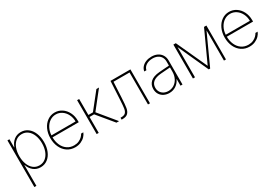

<svg xmlns="http://www.w3.org/2000/svg" viewBox="44 -1470 3728 2601"><g transform="rotate(-30 1908.0 -169.5)"><path d="M80.1 -530.3H111.3V-403.3H115.2Q136.7 -464.4 182.1 -501.2Q227.5 -538.1 291 -538.1Q353.5 -538.1 400.6 -502.7Q447.8 -467.3 473.4 -405Q499 -342.8 499 -263.7Q499 -185.1 473.1 -122.6Q447.3 -60.1 400.1 -24.7Q353 10.7 291 10.7Q227.5 10.7 181.6 -26.1Q135.7 -63 115.2 -125H112.3V199.2H80.1ZM289.1 -19.5Q342.8 -19.5 383.3 -51.3Q423.8 -83 445.3 -138.7Q466.8 -194.3 466.8 -263.7Q466.8 -333.5 445.3 -388.9Q423.8 -444.3 383.5 -476.1Q343.3 -507.8 289.1 -507.8Q234.9 -507.8 194.8 -476.3Q154.8 -444.8 133.5 -389.2Q112.3 -333.5 112.3 -263.7Q112.3 -193.8 133.8 -138.2Q155.3 -82.5 195.3 -51Q235.4 -19.5 289.1 -19.5Z M598.6 -263.7Q598.6 -341.3 627.7 -404.1Q656.7 -466.8 707.5 -502.4Q758.3 -538.1 821.3 -538.1Q881.3 -538.1 931.4 -505.4Q981.4 -472.7 1010.7 -414.8Q1040 -356.9 1040 -285.2V-260.7H629.9Q630.4 -192.9 654.8 -137.9Q679.2 -83 724.9 -51.3Q770.5 -19.5 832 -19.5Q874.5 -19.5 907 -34.4Q939.5 -49.3 960 -70.1Q980.5 -90.8 991.2 -111.3H1025.4Q1014.2 -80.6 987.8 -52.7Q961.4 -24.9 921.4 -7.1Q881.3 10.7 832 10.7Q762.7 10.7 709.7 -24.9Q656.7 -60.5 627.7 -123Q598.6 -185.5 598.6 -263.7ZM1007.8 -291Q1007.8 -350.6 982.9 -400.4Q958 -450.2 915.3 -479Q872.6 -507.8 821.3 -507.8Q770.5 -507.8 728.3 -479.5Q686 -451.2 659.9 -401.6Q633.8 -352.1 630.4 -291Z M1169.9 -530.3H1202.1V-280.3H1273.4L1471.7 -530.3H1512.7L1302.7 -264.6L1520.5 0H1479.5L1273.4 -249H1202.1V0H1169.9Z M1560.5 -30.3H1573.2Q1619.1 -30.3 1639.4 -51.5Q1659.7 -72.8 1666 -115.5Q1672.4 -158.2 1677.7 -261.7L1692.4 -530.3H2003.9V0H1972.7V-500H1721.7L1709 -255.9Q1703.6 -150.9 1695.3 -102.5Q1687 -54.2 1659.9 -27.1Q1632.8 0 1574.2 0H1560.5Z M2327.1 -302.7Q2363.8 -305.7 2407.5 -308.8Q2451.2 -312 2481.4 -314V-377.9Q2481.4 -417 2463.6 -446.8Q2445.8 -476.6 2412.8 -492.7Q2379.9 -508.8 2335.9 -508.8Q2278.3 -508.8 2237.1 -483.2Q2195.8 -457.5 2185.5 -412.1H2152.3Q2158.7 -450.7 2184.3 -479.2Q2210 -507.8 2249.5 -522.9Q2289.1 -538.1 2335.9 -538.1Q2386.7 -538.1 2426.8 -518.8Q2466.8 -499.5 2489.7 -462.6Q2512.7 -425.8 2512.7 -376V0H2481.4V-102.5H2478.5Q2455.1 -50.8 2409.2 -19.5Q2363.3 11.7 2303.7 11.7Q2258.8 11.7 2220.9 -6.8Q2183.1 -25.4 2160.9 -60.8Q2138.7 -96.2 2138.7 -144.5Q2138.7 -209.5 2183.3 -252Q2228 -294.4 2327.1 -302.7ZM2305.7 -18.6Q2355 -18.6 2395.3 -44.4Q2435.5 -70.3 2458.5 -116.5Q2481.4 -162.6 2481.4 -220.7V-285.6L2438.5 -282.2Q2351.1 -274.9 2335.9 -274.4Q2170.9 -261.7 2170.9 -144.5Q2170.9 -106.9 2188.5 -78.4Q2206.1 -49.8 2236.8 -34.2Q2267.6 -18.6 2305.7 -18.6Z M3155.3 -530.3H3192.4V0H3161.1V-472.7L2945.3 0H2922.9L2708 -472.2V0H2675.8V-530.3H2713.9L2934.6 -48.8Z M3325.2 -263.7Q3325.2 -341.3 3354.2 -404.1Q3383.3 -466.8 3434.1 -502.4Q3484.9 -538.1 3547.9 -538.1Q3607.9 -538.1 3658 -505.4Q3708 -472.7 3737.3 -414.8Q3766.6 -356.9 3766.6 -285.2V-260.7H3356.4Q3356.9 -192.9 3381.3 -137.9Q3405.8 -83 3451.4 -51.3Q3497.1 -19.5 3558.6 -19.5Q3601.1 -19.5 3633.5 -34.4Q3666 -49.3 3686.5 -70.1Q3707 -90.8 3717.8 -111.3H3752Q3740.7 -80.6 3714.4 -52.7Q3688 -24.9 3647.9 -7.1Q3607.9 10.7 3558.6 10.7Q3489.3 10.7 3436.3 -24.9Q3383.3 -60.5 3354.2 -123Q3325.2 -185.5 3325.2 -263.7ZM3734.4 -291Q3734.4 -350.6 3709.5 -400.4Q3684.6 -450.2 3641.8 -479Q3599.1 -507.8 3547.9 -507.8Q3497.1 -507.8 3454.8 -479.5Q3412.6 -451.2 3386.5 -401.6Q3360.4 -352.1 3356.9 -291Z"/></g></svg>

Font: Pretendard Thin
Style: Regular
Weight: 100
Designer: Base glyphs from Inter by Rasmus Andersson; Hangeul glyphs from Noto Sans CJK(Source Han Sans) by Jang Soo-young and Kan
Foundry: Kil Hyung-jin
Version: Version 1.309